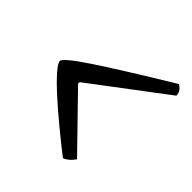

<svg xmlns="http://www.w3.org/2000/svg" viewBox="-133 -604 653 653"><g transform="rotate(45 193.0 -277.5)"><path d="M263 -49Q223 -80 180.5 -115Q138 -150 102 -182.5Q66 -215 44 -240Q22 -265 22 -275Q22 -289 105.5 -344.5Q189 -400 364 -506Q372 -502 378.5 -494Q385 -486 386 -472L121 -272L120 -265L300 -80Q291 -67 281 -59Q271 -51 263 -49Z"/></g></svg>

Font: Texturina 72pt 72pt Medium
Style: Italic
Weight: 500
Italic angle: -11°
Designer: Guillermo Torres Carreño
Foundry: Omnibus-Type
Version: Version 1.002; ttfautohint (v1.8.3)